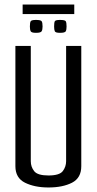

<svg xmlns="http://www.w3.org/2000/svg" viewBox="-20 -823 428 848"><path d="M194 5Q133 5 90.5 -16Q48 -37 48 -89V-620H116V-111Q116 -86 131 -67Q146 -48 194 -48Q243 -48 257.5 -67.5Q272 -87 272 -111V-620H339V-89Q339 -37 298 -16Q257 5 194 5ZM245 -678Q225 -678 222 -685Q219 -692 219 -706Q219 -723 222 -729Q225 -735 245 -735Q267 -735 270.5 -729Q274 -723 274 -706Q274 -692 270.5 -685Q267 -678 245 -678ZM139 -678Q119 -678 115.5 -685Q112 -692 112 -706Q112 -723 115.5 -729Q119 -735 139 -735Q160 -735 164 -729Q168 -723 168 -706Q168 -692 164 -685Q160 -678 139 -678ZM80 -761V-803H308V-761Z"/></svg>

Font: Smooch Sans Medium
Style: Regular
Weight: 500
Designer: Robert E. Leuschke
Foundry: Robert E. Leuschke
Version: Version 1.010; ttfautohint (v1.8.3)